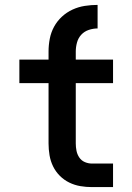

<svg xmlns="http://www.w3.org/2000/svg" viewBox="-20 -763 540 783"><path d="M178 -553Q178 -579 183 -605Q188 -631 200.5 -654Q213 -677 232.5 -695Q252 -713 276 -724Q300 -735 326 -739Q352 -743 378 -743V-647Q360 -647 342 -641Q324 -635 311.5 -621.5Q299 -608 294 -589.5Q289 -571 289 -553ZM441 0H355Q331 0 307.5 -4Q284 -8 262.5 -18.5Q241 -29 224 -46Q207 -63 196.5 -84.5Q186 -106 182 -130Q178 -154 178 -178V-424H59V-520H178V-553H289V-520H441V-424H289V-178Q289 -163 292 -148Q295 -133 303.5 -120.5Q312 -108 326 -102Q340 -96 355 -96H441Z"/></svg>

Font: Moesevka
Style: Bold
Weight: 700
Monospace: yes
Designer: Belleve Invis
Foundry: Belleve Invis
Version: Version 32.5.0; ttfautohint (v1.8.4)